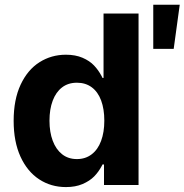

<svg xmlns="http://www.w3.org/2000/svg" viewBox="-20 -763 761 792"><path d="M36.3 -264.6Q36.3 -352.2 65.1 -413.8Q94 -475.4 142.9 -506.3Q191.8 -537.3 251.8 -537.3Q291.1 -537.3 320.5 -524.7Q349.9 -512 367.9 -492.9Q386 -473.9 399 -449.3Q400.2 -447.2 401 -445.4Q401.8 -443.6 402.8 -441.4H407.1V-707.2H551.5V0H409V-84.6H402.8Q401.4 -81.5 400 -78.9Q386.9 -54.1 368.4 -35.2Q349.9 -16.4 320.5 -3.8Q291.1 8.7 252 8.7Q190.5 8.7 141.7 -23.2Q92.8 -55.1 64.5 -116.8Q36.3 -178.6 36.3 -264.6ZM410.3 -265.2Q410.3 -313.1 397.2 -348.5Q384 -384 358.5 -402.9Q333 -421.8 297.3 -421.8Q261 -421.8 235.8 -402.3Q210.5 -382.8 197.3 -347.4Q184.1 -312.1 184.1 -265.2Q184.1 -218 197.5 -182.4Q210.8 -146.8 236.1 -126.8Q261.3 -106.8 297.3 -106.8Q332.5 -106.8 358.1 -126.4Q383.7 -145.9 397 -181.7Q410.3 -217.6 410.3 -265.2ZM612.2 -743.5H721.4L696.5 -561.5H612.2Z"/></svg>

Font: Pretendard Variable
Style: Regular
Weight: 400
Designer: Base glyphs from Inter by Rasmus Andersson; Hangul glyphs from Noto Sans CJK(Source Han Sans) by Jang Soo-young and Kang
Foundry: Kil Hyung-jin
Version: Version 1.100;FEAKit 1.0